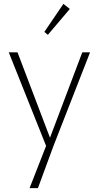

<svg xmlns="http://www.w3.org/2000/svg" viewBox="-20 -750 509 987"><path d="M226 -571 208 -586 306 -730 339 -704ZM132 217 217 0 25 -481H70L237 -42L403 -481H443L255 0L175 217Z"/></svg>

Font: Cantarell Light
Style: Regular
Weight: 300
Designer: Dave Crossland, Nikolaus Waxweiler, Florian Fecher, Jacques Le Bailly, Eben Sorkin, Alexei Vanyashin, Alexios Zavras, Em
Version: Version 0.303